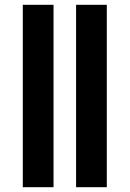

<svg xmlns="http://www.w3.org/2000/svg" viewBox="-20 -780 540 800"><path d="M75 0V-760H203V0ZM297 0V-760H425V0Z"/></svg>

Font: Noto Sans Mono ExtraCondensed Black
Style: Regular
Weight: 900
Width: 2
Designer: Monotype Design Team
Foundry: Monotype Imaging Inc.
Version: Version 2.014